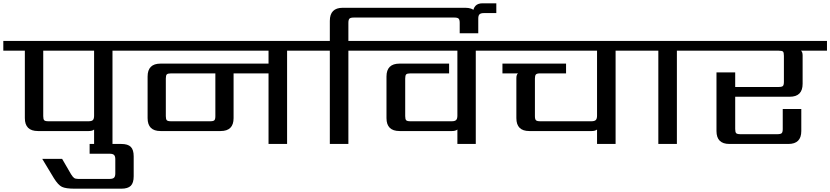

<svg xmlns="http://www.w3.org/2000/svg" viewBox="-40 -869 5012 1159"><path d="M528 -171V-563H221V-168Q221 -149 227 -143Q233 -137 252 -137H494Q514 -137 521 -144.5Q528 -152 528 -171ZM789 -622V-563H639V0H528V-87Q518 -78 496 -78H189Q110 -78 110 -156V-563H-20V-622Z M501 0H692Q732 0 749.5 17.5Q767 35 767 75V195Q767 235 749.5 252.5Q732 270 692 270H411Q357 270 334 259Q311 248 285 206L215 90H335L389 183Q399 199 407 205Q415 211 431 211H622Q641 211 648.5 203.5Q656 196 656 178V92Q656 74 648.5 66.5Q641 59 622 59H501Z M1260 -168V-426H992Q973 -426 967 -420Q961 -414 961 -395V-168Q961 -149 967 -143Q973 -137 992 -137H1229Q1248 -137 1254 -143Q1260 -149 1260 -168ZM1842 -622V-563H1693V0H1581V-426H1370V-156Q1370 -78 1292 -78H929Q851 -78 851 -156V-407Q851 -485 929 -485H1581V-563H748V-622Z M2212 -622V-563H2063V0H1951V-563H1802V-622H1951V-743Q1951 -822 2029 -822H2769Q2847 -822 2847 -743V-668H2735V-731Q2735 -750 2728.5 -756.5Q2722 -763 2703 -763H2095Q2076 -763 2069.5 -756.5Q2063 -750 2063 -731V-622Z M2981 -622V-563H2832V0H2721V-87Q2710 -78 2689 -78H2372Q2293 -78 2293 -156V-407Q2293 -485 2372 -485H2671V-426H2437Q2418 -426 2412 -420Q2406 -414 2406 -395V-168Q2406 -149 2412 -143Q2418 -137 2437 -137H2687Q2706 -137 2713.5 -144.5Q2721 -152 2721 -171V-563H2172V-622Z M2847 -757V-668H2816V-792Q2816 -819 2830.5 -834Q2845 -849 2872 -849H2956V-790H2881Q2862 -790 2854.5 -782.5Q2847 -775 2847 -757Z M3825 -622V-563H3676V0H3564V-87Q3553 -78 3532 -78H3155Q3077 -78 3077 -156V-397Q3077 -419 3087 -426H2993V-485H3377V-426H3219Q3201 -426 3195 -419.5Q3189 -413 3189 -395V-168Q3189 -149 3195.5 -143Q3202 -137 3221 -137H3530Q3549 -137 3556.5 -144.5Q3564 -152 3564 -171V-563H2941V-622Z M4195 -622V-563H4046V0H3934V-563H3785V-622Z M4952 -622V-563H4795Q4805 -556 4805 -534V-363Q4805 -285 4727 -285H4398V-90Q4398 -71 4404 -65Q4410 -59 4429 -59H4653Q4672 -59 4678.5 -65Q4685 -71 4685 -90V-211H4797V-78Q4797 0 4719 0H4363Q4285 0 4285 -78V-432H4398V-344H4661Q4680 -344 4686 -350Q4692 -356 4692 -375V-532Q4692 -552 4686.5 -557.5Q4681 -563 4661 -563H4155V-622Z"/></svg>

Font: Sarpanch Medium
Style: Regular
Weight: 500
Designer: Manushi Parikh (Devanagari and Latin), Jyotish Sonowal (Devanagari)
Foundry: Indian Type Foundry
Version: Version 2.004;PS 1.0;hotconv 1.0.78;makeotf.lib2.5.61930; tt